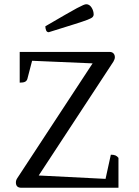

<svg xmlns="http://www.w3.org/2000/svg" viewBox="-20 -886 656 906"><path d="M81 0Q55 0 55 -25Q55 -36 62 -46L434 -613L440 -586L113 -600L134 -609L109 -513Q106 -504 98 -500Q90 -496 73 -496V-641H497Q509 -641 515.5 -634Q522 -627 522 -616Q522 -607 515 -595L147 -34L141 -59L497 -41L475 -28L503 -156Q517 -156 525 -152.5Q533 -149 539 -141V0ZM210 -734Q201 -734 197.5 -743Q194 -752 194 -762Q251 -795 287 -816Q323 -837 343 -847.5Q363 -858 372.5 -862Q382 -866 387 -866Q402 -866 412 -850.5Q422 -835 422 -817Q422 -811 417 -805.5Q412 -800 392.5 -792.5Q373 -785 330 -771.5Q287 -758 210 -734Z"/></svg>

Font: Petrona
Style: Regular
Weight: 400
Designer: Ringo R. Seeber
Foundry: Ringo R. Seeber
Version: Version 2.001; ttfautohint (v1.8.3)